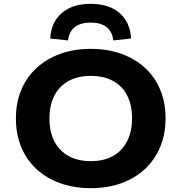

<svg xmlns="http://www.w3.org/2000/svg" viewBox="-20 -971 947 1002"><path d="M454 11Q366 11 294 -15Q222 -41 170.5 -88.5Q119 -136 91 -203Q63 -270 63 -353Q63 -435 91 -502Q119 -569 171 -616.5Q223 -664 294.5 -690Q366 -716 454 -716Q542 -716 613.5 -690Q685 -664 736.5 -617Q788 -570 816 -503Q844 -436 844 -354Q844 -271 816 -204Q788 -137 736.5 -89Q685 -41 613.5 -15Q542 11 454 11ZM454 -130Q521 -130 569 -156.5Q617 -183 643 -233.5Q669 -284 669 -353Q669 -423 643.5 -473Q618 -523 569.5 -549Q521 -575 454 -575Q386 -575 338 -548.5Q290 -522 264 -472.5Q238 -423 238 -352Q238 -283 264 -233Q290 -183 338.5 -156.5Q387 -130 454 -130ZM335 -760 242 -770Q247 -856 303 -903.5Q359 -951 453 -951Q548 -951 603.5 -903.5Q659 -856 664 -770L571 -760Q567 -804 537.5 -828.5Q508 -853 453 -853Q399 -853 369.5 -829Q340 -805 335 -760Z"/></svg>

Font: Nunito Sans 10pt SemiExpanded ExtraBold
Style: Regular
Weight: 800
Width: 6
Designer: Vernon Adams
Foundry: Vernon Adams
Version: Version 3.101;gftools[0.9.27]